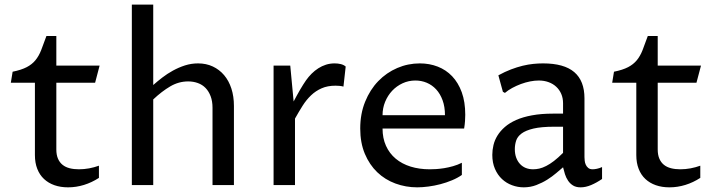

<svg xmlns="http://www.w3.org/2000/svg" viewBox="-20 -802 3111 832"><path d="M131.3 -443.4H26.9L34.7 -491.2Q72.8 -499 95.7 -511Q118.7 -522.9 133.5 -541Q148.4 -559.1 158.4 -584.7Q168.5 -610.4 181.2 -646H224.1V-517.6H411.6L392.1 -443.4H224.1V-154.3Q224.1 -130.9 231.2 -114.5Q238.3 -98.1 251 -87.9Q263.7 -77.6 281.7 -73Q299.8 -68.4 321.8 -68.4Q344.2 -68.4 366.5 -72.5Q388.7 -76.7 408.7 -84V-31.2Q377.9 -11.2 344 -0.7Q310.1 9.8 274.9 9.8Q242.2 9.8 215.8 0.5Q189.5 -8.8 170.7 -26.4Q151.9 -43.9 141.6 -70.1Q131.3 -96.2 131.3 -129.9Z M551.3 -782.2H644V-433.6Q661.6 -449.2 683.1 -465.8Q704.6 -482.4 729.5 -496.1Q754.4 -509.8 781.7 -518.6Q809.1 -527.3 838.4 -527.3Q873.5 -527.3 902.1 -513.9Q930.7 -500.5 951.2 -476.3Q971.7 -452.1 982.7 -418.2Q993.7 -384.3 993.7 -342.8V0H900.9V-335Q900.9 -363.3 892.8 -384.8Q884.8 -406.2 870.8 -420.7Q856.9 -435.1 837.4 -442.1Q817.9 -449.2 795.4 -449.2Q754.4 -449.2 717.8 -427.7Q681.2 -406.2 644 -371.1V0H551.3Z M1165.5 -517.6H1237.8L1252.4 -362.3Q1258.8 -374.5 1265.9 -387.5Q1272.9 -400.4 1280 -412.6Q1287.1 -424.8 1293.9 -435.5Q1300.8 -446.3 1306.2 -454.1Q1316.9 -469.2 1330.3 -482.7Q1343.8 -496.1 1359.4 -506.1Q1375 -516.1 1392.6 -521.7Q1410.2 -527.3 1430.2 -527.3Q1444.3 -527.3 1457 -524.2Q1469.7 -521 1478 -513.7L1468.3 -426.8Q1459.5 -429.2 1450.9 -429.9Q1442.4 -430.7 1434.1 -430.7Q1399.4 -430.7 1373.8 -419.4Q1348.1 -408.2 1327.9 -388.9Q1307.6 -369.6 1291.3 -343.8Q1274.9 -317.9 1258.3 -288.1V0H1165.5Z M1981.4 -43.9Q1962.9 -30.8 1938.7 -20.8Q1914.6 -10.7 1888.7 -3.9Q1862.8 2.9 1836.7 6.3Q1810.5 9.8 1788.1 9.8Q1738.3 9.8 1693.4 -6.8Q1648.4 -23.4 1614.7 -55.7Q1581.1 -87.9 1561 -135.5Q1541 -183.1 1541 -245.1Q1541 -309.1 1562.3 -361.3Q1583.5 -413.6 1619.1 -450.4Q1654.8 -487.3 1701.4 -507.3Q1748 -527.3 1799.3 -527.3Q1840.8 -527.3 1876.7 -513.4Q1912.6 -499.5 1939.2 -471.7Q1965.8 -443.8 1981 -402.1Q1996.1 -360.4 1996.1 -304.7Q1996.1 -293.5 1995.1 -277.8Q1994.1 -262.2 1991.2 -245.1H1637.7Q1637.7 -203.1 1652.6 -170.2Q1667.5 -137.2 1694.6 -114.5Q1721.7 -91.8 1759.3 -80.1Q1796.9 -68.4 1842.3 -68.4Q1853.5 -68.4 1869.6 -69.3Q1885.7 -70.3 1904.3 -73.2Q1922.9 -76.2 1942.9 -81.8Q1962.9 -87.4 1981.4 -96.7ZM1908.2 -302.7Q1908.2 -339.4 1897.9 -367.4Q1887.7 -395.5 1870.1 -414.6Q1852.5 -433.6 1829.3 -443.4Q1806.2 -453.1 1779.8 -453.1Q1750.5 -453.1 1724.6 -441.2Q1698.7 -429.2 1679.4 -408.7Q1660.2 -388.2 1648.9 -360.8Q1637.7 -333.5 1637.7 -302.7Z M2419.9 -77.1Q2407.7 -66.9 2390.4 -52Q2373 -37.1 2351.3 -23.4Q2329.6 -9.8 2304 0Q2278.3 9.8 2249.5 9.8Q2223.6 9.8 2199 0.7Q2174.3 -8.3 2155.3 -26.1Q2136.2 -43.9 2124.8 -70.3Q2113.3 -96.7 2113.3 -130.9Q2113.3 -151.9 2118.4 -173.3Q2123.5 -194.8 2135.7 -214.6Q2147.9 -234.4 2167.7 -251.7Q2187.5 -269 2216.6 -282Q2245.6 -294.9 2285.2 -302.2Q2324.7 -309.6 2376 -309.6H2419.9V-354.5Q2419.9 -377 2412.1 -395Q2404.3 -413.1 2390.4 -426Q2376.5 -439 2357.2 -446Q2337.9 -453.1 2314.5 -453.1Q2296.9 -453.1 2277.1 -449.2Q2257.3 -445.3 2237.5 -438Q2217.8 -430.7 2199.7 -420.9Q2181.6 -411.1 2168 -399.4L2159.2 -404.3L2139.6 -475.6Q2168 -491.2 2194.3 -501.2Q2220.7 -511.2 2244.9 -517.1Q2269 -522.9 2291 -525.1Q2313 -527.3 2333 -527.3Q2424.3 -527.3 2468.5 -489.5Q2512.7 -451.7 2512.7 -376V-121.1Q2512.7 -114.7 2513.7 -105.7Q2514.6 -96.7 2518.3 -88.4Q2522 -80.1 2529.1 -74.2Q2536.1 -68.4 2548.3 -68.4Q2555.2 -68.4 2566.4 -70.6Q2577.6 -72.8 2588.9 -78.1V-26.4Q2565.4 -10.3 2541.7 -0.2Q2518.1 9.8 2496.1 9.8Q2476.1 9.8 2463.1 1.7Q2450.2 -6.3 2441.7 -19Q2433.1 -31.7 2428.2 -47.1Q2423.3 -62.5 2419.9 -77.1ZM2419.9 -252.9H2382.8Q2325.7 -252.9 2291.7 -244.9Q2257.8 -236.8 2240 -223.4Q2222.2 -210 2216.6 -192.4Q2210.9 -174.8 2210.9 -155.8Q2210.9 -135.3 2216.8 -119.1Q2222.7 -103 2233.2 -91.6Q2243.7 -80.1 2258.3 -74.2Q2272.9 -68.4 2290 -68.4Q2303.2 -68.4 2317.1 -71.5Q2331.1 -74.7 2346.9 -82.8Q2362.8 -90.8 2380.6 -104.5Q2398.4 -118.2 2419.9 -139.6Z M2737.3 -443.4H2632.8L2640.6 -491.2Q2678.7 -499 2701.7 -511Q2724.6 -522.9 2739.5 -541Q2754.4 -559.1 2764.4 -584.7Q2774.4 -610.4 2787.1 -646H2830.1V-517.6H3017.6L2998 -443.4H2830.1V-154.3Q2830.1 -130.9 2837.2 -114.5Q2844.2 -98.1 2856.9 -87.9Q2869.6 -77.6 2887.7 -73Q2905.8 -68.4 2927.7 -68.4Q2950.2 -68.4 2972.4 -72.5Q2994.6 -76.7 3014.6 -84V-31.2Q2983.9 -11.2 2950 -0.7Q2916 9.8 2880.9 9.8Q2848.1 9.8 2821.8 0.5Q2795.4 -8.8 2776.6 -26.4Q2757.8 -43.9 2747.6 -70.1Q2737.3 -96.2 2737.3 -129.9Z"/></svg>

Font: Proza Libre
Style: Regular
Weight: 400
Designer: Jasper de Waard
Foundry: Jasper de Waard
Version: Version 1.001; ttfautohint (v1.4.1.8-43bc)